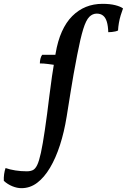

<svg xmlns="http://www.w3.org/2000/svg" viewBox="-165 -734 662 1002"><path d="M370 -714Q409 -714 436.5 -707Q464 -700 477 -690Q471 -674 465 -654.5Q459 -635 455.5 -614.5Q452 -594 451 -575Q446 -572 437 -570Q428 -568 418.5 -567Q409 -566 400 -566Q399 -599 392.5 -620.5Q386 -642 373 -652.5Q360 -663 340 -663Q318 -663 301 -646Q284 -629 269.5 -582.5Q255 -536 238 -448Q217 -340 204 -257Q191 -174 183 -126Q170 -45 148 23Q126 91 96 141.5Q66 192 29 220Q-8 248 -53 248Q-76 248 -100.5 238Q-125 228 -145 210Q-146 193 -143.5 175Q-141 157 -136 143Q-113 151 -84.5 155.5Q-56 160 -25 160Q-7 160 6 154Q19 148 29 127.5Q39 107 48.5 63.5Q58 20 69 -55Q81 -136 92.5 -232.5Q104 -329 125 -454Q136 -520 158 -569Q180 -618 212 -650Q244 -682 283.5 -698Q323 -714 370 -714ZM55 -448H136L129 -394Q108 -397 85.5 -400Q63 -403 43 -403Q43 -415 46 -427.5Q49 -440 55 -448Z"/></svg>

Font: Vollkorn Medium
Style: Italic
Weight: 500
Italic angle: -11°
Designer: Friedrich Althausen
Foundry: Friedrich Althausen
Version: Version 5.000